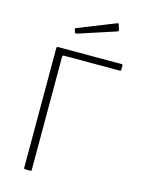

<svg xmlns="http://www.w3.org/2000/svg" viewBox="-140 -1046 825 1125"><g transform="rotate(15 272.0 -484.0)"><path d="M120 -732Q120 -742 129 -742H514Q521 -742 521 -735V-709Q521 -702 513 -702H175Q166 -702 166 -693V-7Q166 0 159 0H129Q124 0 122 -2Q120 -4 120 -10ZM437 -964 447 -932Q450 -924 440 -920L213 -846Q209 -845 206.5 -846Q204 -847 202 -851L197 -866Q194 -874 200 -876L429 -967Q435 -969 437 -964Z"/></g></svg>

Font: Libre Franklin Thin
Style: Regular
Weight: 100
Designer: Pablo Impallari, Rodrigo Fuenzalida, Nhung Nguyen
Foundry: Impallari Type
Version: Version 3.000